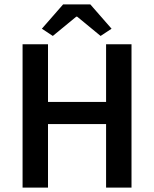

<svg xmlns="http://www.w3.org/2000/svg" viewBox="-20 -856 703 876"><path d="M83 0V-654H199V-391H464V-654H580V0H464V-290H199V0ZM171 -725 268 -836H392L489 -725L439 -692L332 -780H328L221 -692Z"/></svg>

Font: CV Source Sans Light
Style: Bold
Weight: 600
Designer: Paul D. Hunt
Foundry: Adobe Systems Incorporated
Version: Version 3.001